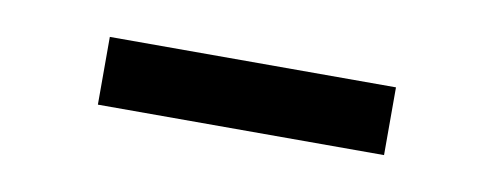

<svg xmlns="http://www.w3.org/2000/svg" viewBox="-26 -362 480 187"><g transform="rotate(10 214.5 -268.5)"><path d="M73 -235V-302H356V-235Z"/></g></svg>

Font: Muli
Style: Regular
Weight: 400
Designer: Vernon Adams
Foundry: Vernon Adams
Version: Version 2.000